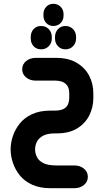

<svg xmlns="http://www.w3.org/2000/svg" viewBox="-20 -703 555 1012"><path d="M209 -628Q209 -652 224 -667.5Q239 -683 261 -683Q284 -683 299.5 -667.5Q315 -652 315 -628V-621Q315 -597 299.5 -581.5Q284 -566 261 -566Q239 -566 224 -581.5Q209 -597 209 -621ZM197 -443Q172 -443 157 -459.5Q142 -476 142 -500V-508Q142 -533 157 -549.5Q172 -566 197 -566Q221 -566 237 -549.5Q253 -533 253 -508V-500Q253 -476 237 -459.5Q221 -443 197 -443ZM325 -443Q301 -443 285.5 -459.5Q270 -476 270 -500V-508Q270 -533 285.5 -549.5Q301 -566 325 -566Q349 -566 365 -549.5Q381 -533 381 -508V-500Q381 -476 365 -459.5Q349 -443 325 -443ZM278 169H371Q402 169 422.5 186Q443 203 443 229Q443 255 422.5 272Q402 289 371 289H246Q190 289 149.5 270.5Q109 252 84.5 221.5Q60 191 48 155Q36 119 36 84Q36 51 47.5 15.5Q59 -20 83.5 -51Q108 -82 148.5 -101Q189 -120 246 -120H274Q301 -121 316.5 -129.5Q332 -138 338.5 -153.5Q345 -169 345 -188V-210Q345 -230 338.5 -244.5Q332 -259 316.5 -268Q301 -277 274 -278H169Q138 -278 117.5 -295Q97 -312 97 -338Q97 -364 117.5 -381Q138 -398 169 -398H276Q341 -398 384.5 -372Q428 -346 450 -304Q472 -262 472 -211V-187Q472 -137 450.5 -94.5Q429 -52 386.5 -26Q344 0 280 0H272Q230 0 207 12.5Q184 25 174.5 44Q165 63 165 84Q165 105 174.5 124.5Q184 144 208 156.5Q232 169 278 169Z"/></svg>

Font: Beiruti ExtraBold
Style: Regular
Weight: 800
Designer: Arlette Boutros
Foundry: Boutros
Version: Version 1.41